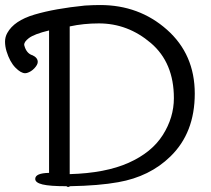

<svg xmlns="http://www.w3.org/2000/svg" viewBox="-54 -732 840 763"><path d="M637 -342Q637 -483 545.5 -561Q454 -639 339 -639Q278 -639 223 -627V-40Q365 -44 457 -85Q549 -126 593 -195.5Q637 -265 637 -342ZM86 -21Q86 -44 141 -45V-611Q82 -597 60 -580Q42 -566 42 -554Q42 -552 43 -550Q51 -521 73 -513H74Q96 -503 96 -486Q96 -475 83 -461Q70 -447 53 -442Q49 -441 46 -441Q29 -441 7 -463.5Q-15 -486 -28 -528Q-34 -548 -34 -566.5Q-34 -585 -25 -601Q2 -650 83 -674Q164 -698 284 -710H285Q318 -712 344 -712Q499 -712 609.5 -614Q720 -516 720 -360Q720 -204 623 -110Q541 -30 416 -8Q339 6 224 8Q217 14 210 8Q144 8 115 1Q86 -6 86 -21Z"/></svg>

Font: Moon Stars Kai
Style: Bold
Weight: 700
Designer: GuiWonder
Version: Version 1.101